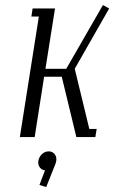

<svg xmlns="http://www.w3.org/2000/svg" viewBox="-20 -546 455 765"><path d="M59.1 0 134.8 -480H105L109.9 -512.2H199.2L161.1 -272H244.1L390.1 -525.9L415 -512.2L277.8 -272L335.9 -32.2H365.2L359.9 0H284.2L226.1 -240.2H155.8L118.2 0ZM132.3 101.1Q132.3 97.2 132.8 95.2Q135.3 79.6 147 68.4Q158.7 57.1 173.8 57.1Q187.5 57.1 196 66.2Q204.6 75.2 204.6 88.9Q204.6 93.3 204.1 95.2Q202.1 105 200.2 108.9L164.1 199.2L137.2 190.9L159.2 132.8Q147.5 131.3 139.9 122.6Q132.3 113.8 132.3 101.1Z"/></svg>

Font: Gawaa
Style: Italic
Weight: 400
Designer: T. Christopher White
Version: Version 1.0